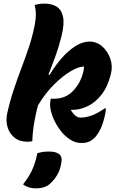

<svg xmlns="http://www.w3.org/2000/svg" viewBox="-20 -778 640 1058"><path d="M473 -549Q513 -549 543.5 -522Q574 -495 588 -454Q602 -413 591 -370L590 -366Q573 -299 539 -256Q505 -213 463.5 -193Q422 -173 382 -173H372L371 -170Q382 -152 395 -141Q401 -136 408 -133Q415 -130 425 -130Q452 -130 483.5 -141Q515 -152 558 -181H564Q562 -157 557 -137Q547 -95 534.5 -69Q522 -43 508 -26Q491 -7 473 1.5Q455 10 428 10Q402 10 378 -2.5Q354 -15 332 -37Q310 -60 292 -90.5Q274 -121 265 -151Q256 -178 256 -202Q256 -212 257.5 -220Q259 -228 260 -235Q265 -234 269.5 -234Q274 -234 278 -234Q340 -234 380 -274.5Q420 -315 436 -371L438 -378Q441 -389 442 -397Q443 -405 443 -411H440Q413 -411 369.5 -385.5Q326 -360 278 -312.5Q230 -265 189 -197Q177 -151 168.5 -102.5Q160 -54 158 0Q146 3 131 3Q88 3 60 -19.5Q32 -42 21.5 -78Q11 -114 20 -155Q37 -229 57.5 -289.5Q78 -350 99 -405.5Q120 -461 139 -517.5Q158 -574 171 -639Q184 -702 171 -750Q185 -755 198.5 -756.5Q212 -758 228 -758Q264 -758 291 -742Q318 -726 327 -687Q336 -648 319 -579Q305 -522 286 -469.5Q267 -417 247 -366H254Q283 -415 319 -456.5Q355 -498 395 -523.5Q435 -549 473 -549ZM186 66Q205 61 218.5 59Q232 57 251 57Q286 57 304.5 70Q323 83 319 113Q313 157 294 188Q275 219 249 240Q223 260 177 260Q136 260 107 238Q129 210 143 186Q157 162 167.5 133.5Q178 105 186 66Z"/></svg>

Font: Recursive Mn Csl St XBd
Style: Italic
Weight: 800
Italic angle: -15°
Monospace: yes
Version: Version 1.079;hotconv 1.0.112;makeotfexe 2.5.65598; ttfautoh